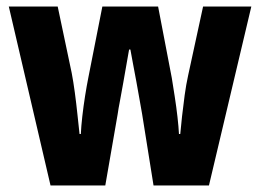

<svg xmlns="http://www.w3.org/2000/svg" viewBox="-20 -569 798 589"><path d="M416 -219Q413 -235 408.5 -261.5Q404 -288 398.5 -317.5Q393 -347 388 -373.5Q383 -400 380 -417H376Q373 -399 368 -371.5Q363 -344 358 -314.5Q353 -285 348 -259.5Q343 -234 341 -219L303 0H135L7 -549H157L200 -345Q205 -319 209.5 -285.5Q214 -252 217.5 -218.5Q221 -185 224 -158H228Q229 -181 232.5 -212Q236 -243 241 -274.5Q246 -306 251 -331L294 -549H465L507 -330Q511 -305 516 -273Q521 -241 524.5 -210Q528 -179 529 -158H533Q535 -181 538.5 -212.5Q542 -244 546.5 -277Q551 -310 557 -337L603 -549H751L621 0H451Z"/></svg>

Font: Noto Sans Gujarati UI Condensed ExtraBold
Style: Regular
Weight: 800
Width: 3
Designer: Jelle Bosma - Monotype Design Team, Universal Thirst
Foundry: Monotype Imaging Inc.
Version: Version 2.106; ttfautohint (v1.8.4.7-5d5b)